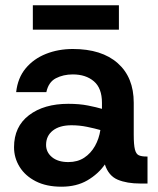

<svg xmlns="http://www.w3.org/2000/svg" viewBox="-20 -693 595 725"><path d="M212 12Q155 12 115 -8.5Q75 -29 54 -63Q33 -97 33 -137Q33 -215 89.5 -258Q146 -301 238 -301Q280 -301 312.5 -294.5Q345 -288 365 -282V-305Q365 -360 334.5 -386Q304 -412 255 -412Q219 -412 191 -397.5Q163 -383 155 -345H41Q47 -399 77 -435Q107 -471 153.5 -489.5Q200 -508 255 -508Q364 -508 424.5 -454.5Q485 -401 485 -305V-184Q485 -146 489.5 -128.5Q494 -111 504.5 -106.5Q515 -102 532 -102H537V0H510Q459 0 424.5 -14.5Q390 -29 376 -72Q351 -36 310 -12Q269 12 212 12ZM238 -81Q273 -81 298 -97.5Q323 -114 338.5 -141.5Q354 -169 359 -202Q338 -208 309 -214Q280 -220 250 -220Q205 -220 179.5 -200Q154 -180 154 -146Q154 -118 176.5 -99.5Q199 -81 238 -81ZM104 -581V-673H429V-581Z"/></svg>

Font: Host Grotesk SemiBold
Style: Regular
Weight: 600
Designer: Doukan Karapınar
Foundry: Element Type
Version: Version 1.003